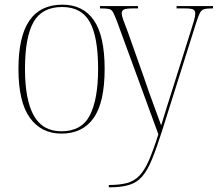

<svg xmlns="http://www.w3.org/2000/svg" viewBox="-20 -562 938 822"><path d="M243 10Q157 10 108 -57.5Q59 -125 59 -267Q59 -406 106 -474Q153 -542 247 -542Q336 -542 382 -475Q428 -408 428 -267Q428 -124 381 -57Q334 10 243 10ZM243 0Q330 0 365 -69Q400 -138 400 -267Q400 -405 364 -468.5Q328 -532 246 -532Q160 -532 123.5 -467.5Q87 -403 87 -267Q87 -135 124.5 -67.5Q162 0 243 0ZM446 230Q493 230 524 221.5Q555 213 577 190Q599 167 617.5 124.5Q636 82 658 13L480 -473Q470 -498 464 -509.5Q458 -521 446.5 -523.5Q435 -526 410 -526H408V-536H571V-526H552Q519 -526 510 -521Q501 -516 501 -505Q501 -496 507.5 -477.5Q514 -459 528 -423L596 -231Q618 -166 638.5 -111Q659 -56 670 -25Q679 -54 691 -93.5Q703 -133 719 -182L798 -433Q806 -457 811 -475.5Q816 -494 816 -505Q816 -515 808.5 -520.5Q801 -526 769 -526H736V-536H892V-526H888Q865 -526 853.5 -522.5Q842 -519 835.5 -506Q829 -493 820 -465L673 1Q650 73 631 119.5Q612 166 589.5 192.5Q567 219 533.5 229.5Q500 240 447 240H446Z"/></svg>

Font: Noto Serif Display SemiCondensed Thin
Style: Regular
Weight: 100
Width: 4
Designer: Monotype Design Team
Foundry: Monotype Imaging Inc.
Version: Version 2.009